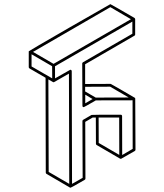

<svg xmlns="http://www.w3.org/2000/svg" viewBox="-20 -853 772 903"><path d="M312 29.8 309.1 29.3 198.7 -35.2Q195.8 -37.1 195.3 -40.5Q194.3 -263.7 194.3 -487.3L118.7 -531.2Q115.7 -533.2 115.2 -536.6V-610.8Q115.7 -610.8 115.7 -612.1Q115.7 -613.3 306.6 -723.4Q497.6 -833.5 499 -833.5Q500.5 -833.5 613.3 -768.1V-767.6Q613.8 -767.6 614 -767.3Q614.3 -767.1 614.5 -765.9Q614.7 -764.6 615.7 -763.7V-690.4Q615.7 -687 612.3 -685.1L380.4 -550.8V-458L500 -458.5Q501.5 -458.5 557.6 -426Q613.8 -393.6 614.5 -392.8Q615.2 -392.1 616 -390.1Q616.7 -388.2 617.2 -148.9Q617.2 -145 614.3 -143.1Q550.3 -106.4 549.6 -106.2Q548.8 -106 546.9 -106V-106.4H545.4L434.6 -170.9Q431.2 -172.9 431.2 -176.8L430.7 -300.3H416L380.9 -279.8L381.8 -13.2Q381.8 -9.3 378.4 -7.3Q314.5 29.8 312 29.8ZM430.2 -394 585.4 -394.5 498 -445.3 380.4 -444.8V-422.9ZM380.9 -367.2Q397.9 -377.4 415.5 -387.2L380.9 -407.7ZM231.9 -552.7 595.7 -762.7 499 -819.3 135.3 -608.9ZM225.6 -484.4 225.1 -541.5 128.4 -597.7V-540.5ZM305.7 11.7 304.2 -506.8 233.4 -466.3H231.9Q231.4 -466.3 231 -466.3Q230.5 -466.3 230.2 -466.6Q230 -466.8 229.5 -466.8Q229 -466.8 207.5 -479.5L209 -44.4ZM541 -124.5 540.5 -300.3H443.8L444.3 -180.7ZM318.8 11.7 368.7 -16.6 367.7 -283.7Q367.7 -287.6 371.1 -289.6L410.6 -312.5Q412.6 -313.5 547.4 -313.5Q553.7 -313.5 554.2 -307.1L554.7 -124L604 -152.8L603.5 -381.3L430.7 -380.9Q376 -349.1 374 -349.1Q367.7 -349.1 367.7 -356L366.7 -554.7Q367.2 -558.1 370.1 -560.1L602.5 -694.3V-751.5L238.8 -541.5V-484.4Q309.1 -524.9 310.5 -524.9Q316.9 -524.9 317.4 -518.1Z"/></svg>

Font: 3D Isometric
Style: Regular
Weight: 400
Designer: GGBotNet
Version: 1.10